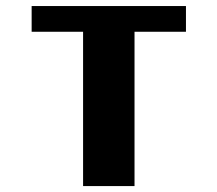

<svg xmlns="http://www.w3.org/2000/svg" viewBox="-20 -628 734 648"><path d="M260.4 0V-520.8H86.8V-607.6H607.6V-520.8H434V0Z"/></svg>

Font: 8-bit Operator+ 8
Style: Bold
Weight: 700
Designer: GrandChaos9000
Version: Version 1.3.0 - August 1, 2014